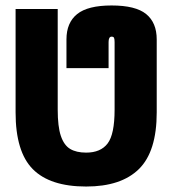

<svg xmlns="http://www.w3.org/2000/svg" viewBox="-20 -707 630 702"><path d="M37 -296V-674H191V-306Q191 -244 202.5 -210Q214 -176 236.5 -162.5Q259 -149 295 -149Q348 -149 373.5 -182.5Q399 -216 399 -306V-553Q399 -564 397 -568.5Q395 -573 388 -573Q377 -573 377 -553V-458H223V-563Q223 -624 262 -655.5Q301 -687 388 -687Q476 -687 514.5 -655.5Q553 -624 553 -563V-296Q553 -153 488 -89Q423 -25 295 -25Q163 -25 100 -88.5Q37 -152 37 -296Z"/></svg>

Font: Biryani Heavy
Style: Regular
Weight: 900
Designer: Dan Reynolds and Mathieu Réguer
Foundry: Dan Reynolds and Mathieu Réguer
Version: Version 1.003; ttfautohint (v1.1) -l 5 -r 5 -G 72 -x 0 -D la